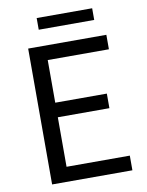

<svg xmlns="http://www.w3.org/2000/svg" viewBox="-96 -953 780 1020"><g transform="rotate(-10 294.5 -442.5)"><path d="M101.1 0V-732.9H522.9V-654.8H192.9V-424.8H471.2V-346.2H192.9V-79.1H534.2V0ZM173.8 -821.8V-884.8H473.1V-821.8Z"/></g></svg>

Font: Source Han Sans CN
Style: Regular
Weight: 400
Designer: Ryoko NISHIZUKA  (kana, bopomofo & ideographs); Paul D. Hunt (Latin, Greek & Cyrillic); Sandoll Communications , Soo-you
Foundry: Adobe
Version: Version 2.004;hotconv 1.0.118;makeotfexe 2.5.65603